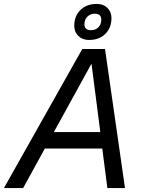

<svg xmlns="http://www.w3.org/2000/svg" viewBox="-57 -960 746 980"><path d="M-37 0 363 -710H479L581 0H491L465 -202H172L61 0ZM410 -635 218 -286H455ZM397 -756Q364 -756 343 -776.5Q322 -797 322 -828Q322 -878 353.5 -909Q385 -940 437 -940Q470 -940 491 -920Q512 -900 512 -868Q512 -819 481 -787.5Q450 -756 397 -756ZM408 -806Q431 -806 445.5 -821Q460 -836 460 -860Q460 -890 426 -890Q404 -890 389 -875Q374 -860 374 -836Q374 -806 408 -806Z"/></svg>

Font: Geist Regular
Style: Italic
Weight: 400
Italic angle: -12°
Designer: Basement.studio, Andrés Briganti, Mateo Zaragoza
Foundry: Basement.studio, Vercel, Andrés Briganti, Guido Ferreyra, Mateo Zaragoza
Version: Version 1.500; ttfautohint (v1.8.4.7-5d5b)